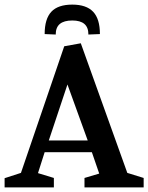

<svg xmlns="http://www.w3.org/2000/svg" viewBox="-25 -814 644 834"><path d="M-5 0V-40L66 -63L254 -613L326 -626L528 -63L599 -41V0H342V-41L406 -60L374 -153H169L140 -62L209 -41V0ZM187 -204H356L268 -447ZM217 -664 169 -666Q169 -732 198 -763Q227 -794 289 -794Q350 -794 379.5 -763Q409 -732 409 -666L359 -664Q359 -695 341.5 -710Q324 -725 289 -725Q253 -725 235 -710Q217 -695 217 -664Z"/></svg>

Font: Manuale SemiBold
Style: Regular
Weight: 600
Version: Version 1.002